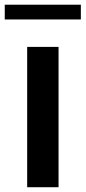

<svg xmlns="http://www.w3.org/2000/svg" viewBox="-20 -762 360 807"><path d="M0 -742.2H319.8V-680.2H0ZM94.2 -564.9H226.1V24.9H94.2Z"/></svg>

Font: FORM UDPGothic
Style: Bold
Weight: 700
Foundry: Pronama LLC
Version: Version 1.051